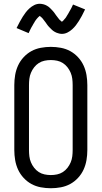

<svg xmlns="http://www.w3.org/2000/svg" viewBox="-20 -992 540 1020"><path d="M250 8Q223 8 196.5 3Q170 -2 147 -14.5Q124 -27 105.5 -47Q87 -67 76 -91Q65 -115 60.5 -141.5Q56 -168 56 -195V-540Q56 -567 60.5 -593.5Q65 -620 76 -644Q87 -668 105.5 -688Q124 -708 147 -720.5Q170 -733 196.5 -738Q223 -743 250 -743Q277 -743 303.5 -738Q330 -733 353 -720.5Q376 -708 394.5 -688Q413 -668 424 -644Q435 -620 439.5 -593.5Q444 -567 444 -540V-195Q444 -168 439.5 -141.5Q435 -115 424 -91Q413 -67 394.5 -47Q376 -27 353 -14.5Q330 -2 303.5 3Q277 8 250 8ZM250 -62Q267 -62 283.5 -65.5Q300 -69 314 -78Q328 -87 338.5 -100.5Q349 -114 355.5 -129.5Q362 -145 364 -161.5Q366 -178 366 -195V-540Q366 -557 364 -573.5Q362 -590 355.5 -605.5Q349 -621 338.5 -634.5Q328 -648 314 -657Q300 -666 283.5 -669.5Q267 -673 250 -673Q233 -673 216.5 -669.5Q200 -666 186 -657Q172 -648 161.5 -634.5Q151 -621 144.5 -605.5Q138 -590 136 -573.5Q134 -557 134 -540V-195Q134 -178 136 -161.5Q138 -145 144.5 -129.5Q151 -114 161.5 -100.5Q172 -87 186 -78Q200 -69 216.5 -65.5Q233 -62 250 -62ZM308 -812Q303 -812 298 -813Q293 -814 288.5 -815.5Q284 -817 279.5 -818.5Q275 -820 270.5 -823Q266 -826 262 -828.5Q258 -831 255 -834.5Q252 -838 248 -841.5Q244 -845 240.5 -849Q237 -853 234 -856.5Q231 -860 228.5 -864Q226 -868 223 -872Q220 -876 216.5 -880.5Q213 -885 210 -889Q207 -893 204 -896.5Q201 -900 196 -903.5Q191 -907 191 -909H193Q193 -908 189.5 -906Q186 -904 183.5 -901Q181 -898 178.5 -895.5Q176 -893 174.5 -891Q173 -889 171.5 -887Q170 -885 168.5 -883Q167 -881 165.5 -878.5Q164 -876 162.5 -873Q161 -870 159 -867.5Q157 -865 155.5 -861.5Q154 -858 152 -855Q150 -852 148 -848.5Q146 -845 144 -841Q142 -837 140 -833Q138 -829 136 -824.5Q134 -820 132 -816L68 -843Q77 -861 85 -876Q93 -891 101 -903.5Q109 -916 117 -926.5Q125 -937 136.5 -947.5Q148 -958 162 -965Q176 -972 192 -972Q197 -972 202 -971Q207 -970 211.5 -969Q216 -968 220.5 -966Q225 -964 229.5 -961.5Q234 -959 238 -956Q242 -953 245 -950Q248 -947 252 -943Q256 -939 259.5 -935Q263 -931 266 -927.5Q269 -924 271.5 -920Q274 -916 277 -912Q280 -908 283.5 -903.5Q287 -899 290 -895Q293 -891 296 -887.5Q299 -884 304 -880.5Q309 -877 309 -876H307L311 -878Q314 -880 316.5 -883Q319 -886 321.5 -889Q324 -892 325.5 -893.5Q327 -895 328.5 -897Q330 -899 331.5 -901.5Q333 -904 334.5 -906.5Q336 -909 337.5 -911.5Q339 -914 341 -917Q343 -920 344.5 -923Q346 -926 348 -929.5Q350 -933 352 -936.5Q354 -940 356 -943.5Q358 -947 360 -951Q362 -955 364 -959.5Q366 -964 368 -968L432 -942Q423 -923 415 -908Q407 -893 399 -880.5Q391 -868 383 -857.5Q375 -847 363.5 -836.5Q352 -826 338 -819Q324 -812 308 -812Z"/></svg>

Font: Iosevka Fixed
Style: Regular
Weight: 400
Monospace: yes
Designer: Belleve Invis
Foundry: Belleve Invis
Version: Version 33.2.4